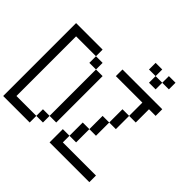

<svg xmlns="http://www.w3.org/2000/svg" viewBox="-270 -1437 1707 1707"><g transform="rotate(45 583.5 -583.5)"><path d="M0 0V-916.7H333.3V-833.3H83.3V-83.3H333.3V0ZM750 -1083.3V-1166.7H833.3V-1083.3ZM750 -166.7H666.7V-333.3H750ZM750 -333.3V-500H833.3V-333.3ZM916.7 -1000H833.3V-1083.3H916.7ZM916.7 -1083.3V-1166.7H1000V-1083.3ZM916.7 -500H833.3V-666.7H916.7ZM916.7 -666.7V-833.3H583.3V-916.7H1083.3V-833.3H1000V-666.7ZM333.3 -83.3V-166.7H416.7V-83.3ZM333.3 -833.3H416.7V-750H333.3ZM1083.3 -83.3V0H583.3V-166.7H666.7V-83.3ZM500 -166.7H416.7V-750H500Z"/></g></svg>

Font: Galmuri11 Regular
Style: Regular
Weight: 400
Designer: Minseo Lee (Quiple)
Version: Version 2.356;hotconv 1.1.0;makeotfexe 2.6.0 DEVELOPMENT